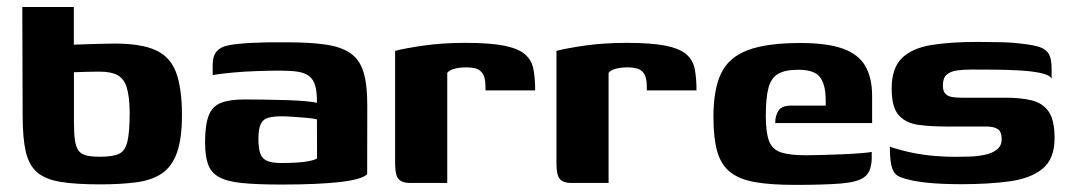

<svg xmlns="http://www.w3.org/2000/svg" viewBox="-20 -525 3066 551"><path d="M266.3 4.1Q197.7 4.1 154.2 -3Q110.6 -10 86.9 -30.2Q63.2 -50.4 54.1 -89.4Q45 -128.4 45 -193L44 -505H191.9V-396.8Q197.4 -396.8 209.8 -397.4Q222.3 -398.1 238.7 -398.4Q255.1 -398.7 273.3 -399.3Q291.5 -400 308.3 -400Q385 -400 426.7 -381Q468.5 -362 485.2 -317.5Q501.9 -272.9 502.2 -196.1Q502.2 -127.4 487.9 -87.1Q473.5 -46.8 444.7 -27.3Q416 -7.8 371.3 -1.8Q326.6 4.1 266.3 4.1ZM267.7 -75.2Q303.5 -75.2 321.3 -83.4Q339.1 -91.5 345.7 -119Q352.2 -146.4 352.2 -203Q351.5 -249.4 343.6 -274.3Q335.7 -299.2 317.3 -309.3Q298.9 -319.4 266.5 -319.4Q258 -319.4 247.1 -319.2Q236.2 -319.1 225.3 -318.8Q214.4 -318.4 205.5 -318.1Q196.6 -317.8 192.2 -317.8V-173.4Q192.2 -141.2 195.2 -121.7Q198.2 -102.2 206 -92.1Q213.8 -82 228.6 -78.6Q243.4 -75.2 267.7 -75.2Z M788.2 4.6Q718.3 4.6 674.9 0.3Q631.6 -3.9 608.5 -16.9Q585.3 -29.8 576.9 -53.8Q568.5 -77.8 568.5 -115.9Q568.5 -166.9 579 -193.6Q589.4 -220.2 614.3 -229.9Q639.2 -239.6 680.8 -239.6Q706.5 -239.6 738.8 -239.1Q771.1 -238.6 802.4 -237.7Q833.8 -236.7 857.6 -234.5Q881.5 -232.4 889.5 -229.7Q889.9 -260.6 884.7 -278.8Q879.5 -297.1 867 -306.6Q854.6 -316.1 834.6 -319.2Q814.7 -322.3 785.8 -322.3Q751.5 -322.3 716.6 -321Q681.6 -319.8 649.4 -316.9Q617.2 -314 590.3 -309.6V-337.9Q590.3 -364.5 602.1 -377.8Q613.9 -391 634.8 -394.7Q658 -399.7 703.3 -402Q748.5 -404.3 801.5 -403.6Q869.4 -403.6 914.5 -397.1Q959.5 -390.5 985.8 -372.2Q1012.1 -354 1023.1 -318.4Q1034 -282.7 1034 -224.3L1033.7 -25Q1017.8 -9.6 954.5 -2.5Q891.2 4.6 788.2 4.6ZM787.5 -57.2Q814.5 -57.2 834.5 -58.6Q854.4 -60 868.2 -62.9Q882 -65.8 889.9 -70.3L889.5 -182.5Q879.5 -185.1 859.7 -186.9Q839.9 -188.7 820.1 -189.9Q800.3 -191.2 788.7 -191.2Q765 -191.2 749.9 -187.1Q734.8 -183 728.2 -168.9Q721.6 -154.9 721.6 -125.9Q721.6 -100.6 726.6 -85.4Q731.7 -70.2 745.8 -63.7Q759.9 -57.2 787.5 -57.2Z M1263.5 0H1155.7Q1133.9 0 1123.9 -11.1Q1113.9 -22.1 1113.9 -55.2V-379Q1141.5 -386.4 1195.5 -394.2Q1249.4 -402 1315.9 -402Q1386 -402 1426.5 -394Q1466.9 -385.9 1486.1 -369.6Q1505.4 -353.3 1510.6 -327.6Q1515.8 -301.9 1515.8 -265.6H1373.4L1373.1 -279.6Q1372.8 -303.9 1364.4 -315Q1356 -326 1343.8 -328.9Q1331.7 -331.7 1318.6 -331.7Q1299.4 -331.7 1284.5 -327.8Q1269.5 -323.8 1263.5 -315.8Z M1726.5 0H1618.7Q1596.9 0 1586.9 -11.1Q1576.9 -22.1 1576.9 -55.2V-379Q1604.5 -386.4 1658.5 -394.2Q1712.4 -402 1778.9 -402Q1849 -402 1889.5 -394Q1929.9 -385.9 1949.1 -369.6Q1968.4 -353.3 1973.6 -327.6Q1978.8 -301.9 1978.8 -265.6H1836.4L1836.1 -279.6Q1835.8 -303.9 1827.4 -315Q1819 -326 1806.8 -328.9Q1794.7 -331.7 1781.6 -331.7Q1762.4 -331.7 1747.5 -327.8Q1732.5 -323.8 1726.5 -315.8Z M2260.8 5.6Q2191.3 5.6 2146 -2.5Q2100.7 -10.7 2074.7 -31.8Q2048.8 -52.9 2038.1 -91Q2027.4 -129.1 2027.4 -189.7Q2027.4 -267.6 2049.1 -313.8Q2070.8 -360 2125.2 -380.8Q2179.6 -401.6 2277 -401.6Q2353.3 -401.6 2398.3 -385.6Q2443.3 -369.6 2463.1 -335.9Q2482.8 -302.1 2482.8 -249.3V-171.9H2204.7Q2204.7 -193.4 2214.2 -207.7Q2223.7 -221.9 2249.6 -221.9H2349.7L2349.4 -243.2Q2348.7 -284.2 2332.5 -304.5Q2316.3 -324.8 2270.8 -324.8Q2233.6 -324.8 2213.5 -313.3Q2193.3 -301.9 2185.5 -273.4Q2177.7 -245 2177.7 -192.4Q2177.7 -144.3 2187.2 -120Q2196.7 -95.7 2221.6 -87.6Q2246.6 -79.4 2293.2 -79.4Q2310.4 -79.4 2339.3 -80.3Q2368.2 -81.1 2398.8 -82.3Q2429.5 -83.6 2452.8 -85.6Q2476.2 -87.5 2481.7 -89.1V-70.7Q2481.7 -56.8 2477.3 -41.2Q2472.8 -25.5 2459.7 -16.4Q2441.5 -2.4 2393.3 1.6Q2345.1 5.6 2260.8 5.6Z M2739.2 3.6Q2715.2 3.6 2687.9 2.6Q2660.7 1.6 2634.2 -1.3Q2607.7 -4.3 2586.3 -9.9Q2567.9 -14.2 2556.4 -20.5Q2545 -26.8 2539.3 -45.6Q2533.7 -64.3 2533.7 -104Q2564.8 -93.4 2597.8 -86.7Q2630.8 -80 2662.5 -77.5Q2694.3 -74.9 2721.3 -74.9Q2739.7 -74.9 2762.4 -75.7Q2785.1 -76.4 2806 -80.7Q2826.9 -85 2840.8 -95.7Q2854.6 -106.4 2854.6 -125.3Q2854.6 -147.7 2842.9 -154.8Q2831.2 -161.9 2811 -161.9H2696.7Q2651.3 -161.9 2615.6 -166.7Q2579.9 -171.6 2559.4 -194.2Q2538.9 -216.8 2538.9 -270.7Q2538.9 -329.7 2568.4 -358.3Q2597.9 -386.9 2652.8 -395.8Q2707.7 -404.7 2784.7 -404.7Q2813 -404.7 2850.4 -403.9Q2887.9 -403.1 2915.8 -399.1Q2947 -395.8 2964.8 -389.5Q2982.5 -383.2 2990.2 -369.5Q2997.9 -355.7 2997.9 -328V-299.6Q2991.7 -309.9 2967.2 -315.3Q2942.7 -320.6 2908.4 -322.7Q2874 -324.8 2836.6 -325.1Q2799.2 -325.4 2767.2 -325.4Q2745 -325.4 2726.4 -322.8Q2707.8 -320.3 2696.8 -310.7Q2685.9 -301.2 2685.9 -280Q2685.9 -263.6 2692.8 -256.2Q2699.7 -248.8 2711.8 -246.7Q2723.9 -244.6 2739 -244.6H2866.2Q2908.4 -244.6 2940 -237.2Q2971.6 -229.8 2989 -205.4Q3006.4 -181 3006.4 -128.8Q3006.4 -69.1 2972.3 -41.1Q2938.2 -13 2878.2 -4.7Q2818.3 3.6 2739.2 3.6Z"/></svg>

Font: Genos Thin
Style: Regular
Weight: 100
Designer: Robert E. Leuschke
Foundry: Robert E. Leuschke
Version: Version 1.010